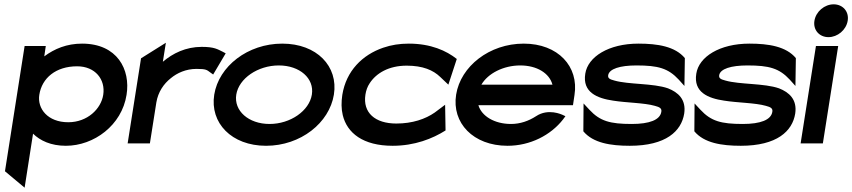

<svg xmlns="http://www.w3.org/2000/svg" viewBox="-20 -664 3946 889"><path d="M3 129 94 205 133 -45C166 -13 215 11 285 11C415 11 544 -84 566 -225C585 -342 523 -462 360 -462C289 -462 232 -438 185 -403L192 -451H94ZM162 -225C174 -303 239 -357 337 -357C421 -357 469 -296 458 -225C448 -160 385 -98 296 -98C201 -98 152 -161 162 -225Z M571 0H674L704 -190C712 -238 738 -276 771 -302C800 -326 841 -345 890 -345C935 -345 938 -340 953 -329L967 -319L1025 -417L1012 -424C987 -436 973 -447 914 -447C840 -447 780 -417 734 -378L748 -466L633 -394Z M972 -226C951 -95 1052 11 1212 11C1372 11 1505 -95 1526 -226C1547 -357 1447 -462 1287 -462C1127 -462 993 -357 972 -226ZM1074 -226C1086 -301 1174 -361 1271 -361C1368 -361 1436 -301 1424 -226C1412 -151 1325 -90 1228 -90C1131 -90 1062 -151 1074 -226Z M1565 -225C1560 -192 1560 -160 1567 -131C1587 -48 1661 11 1798 11C1900 11 1983 -22 2043 -60L2041 -179L1993 -143C1950 -113 1890 -92 1815 -92C1717 -92 1659 -142 1672 -226C1675 -245 1681 -263 1692 -279C1722 -325 1780 -360 1863 -360C1938 -360 1986 -339 2018 -308L2056 -272L2095 -391C2047 -429 1975 -462 1873 -462C1830 -462 1792 -456 1754 -443C1658 -410 1583 -336 1565 -225Z M2092 -226C2071 -95 2171 11 2330 11C2435 11 2530 -38 2587 -111L2598 -126L2583 -133C2582 -133 2519 -164 2462 -126C2428 -104 2389 -90 2346 -90C2270 -90 2210 -126 2195 -177H2633L2640 -224C2661 -356 2564 -462 2405 -462C2246 -462 2113 -357 2092 -226ZM2209 -272C2239 -324 2311 -361 2389 -361C2466 -361 2524 -325 2538 -272Z M2690 -323C2676 -237 2744 -209 2819 -198C2881 -188 2963 -188 3012 -174C3035 -168 3045 -162 3042 -146C3036 -109 2988 -90 2905 -90C2805 -90 2758 -103 2709 -156L2682 -185L2681 -56C2726 -2 2807 11 2896 11C3064 11 3135 -57 3148 -138C3158 -204 3119 -237 3073 -255C3004 -279 2892 -272 2825 -291C2802 -297 2794 -302 2796 -316C2801 -345 2850 -361 2927 -361C3027 -361 3074 -348 3123 -295L3149 -266L3151 -395C3106 -449 3025 -462 2936 -462C2798 -462 2702 -401 2690 -323Z M3204 -323C3190 -237 3258 -209 3333 -198C3395 -188 3477 -188 3526 -174C3549 -168 3559 -162 3556 -146C3550 -109 3502 -90 3419 -90C3319 -90 3272 -103 3223 -156L3196 -185L3195 -56C3240 -2 3321 11 3410 11C3578 11 3649 -57 3662 -138C3672 -204 3633 -237 3587 -255C3518 -279 3406 -272 3339 -291C3316 -297 3308 -302 3310 -316C3315 -345 3364 -361 3441 -361C3541 -361 3588 -348 3637 -295L3663 -266L3665 -395C3620 -449 3539 -462 3450 -462C3312 -462 3216 -401 3204 -323Z M3751 -568C3744 -525 3774 -492 3816 -492C3858 -492 3898 -525 3905 -568C3912 -611 3882 -644 3840 -644C3798 -644 3758 -611 3751 -568ZM3687 0H3790L3861 -451H3758Z"/></svg>

Font: Charger Sport
Style: BlkExtObl
Weight: 900
Designer: Jasper
Foundry: Cannot Into Space Fonts
Version: Version 1.1